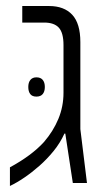

<svg xmlns="http://www.w3.org/2000/svg" viewBox="-20 -608 344 638"><path d="M13 10V-52Q48 -71 76.5 -92Q105 -113 126 -136Q157 -172 174 -213Q191 -254 191 -300V-458Q191 -499 175.5 -516Q160 -533 127 -533H54V-588H143Q193 -588 220 -559Q247 -530 247 -468V-179L269 0H222L197 -164H194Q180 -133 158 -106Q136 -79 111 -57Q86 -35 61 -18Q36 -1 13 10ZM74 -319Q74 -334 81 -342.5Q88 -351 101 -351Q115 -351 122 -342.5Q129 -334 129 -319Q129 -304 122 -295.5Q115 -287 101 -287Q87 -287 80.5 -295.5Q74 -304 74 -319Z"/></svg>

Font: Noto Sans Hebrew SemiCondensed Light
Style: Regular
Weight: 300
Width: 4
Designer: Monotype Design Team
Foundry: Monotype Imaging Inc.
Version: Version 2.003